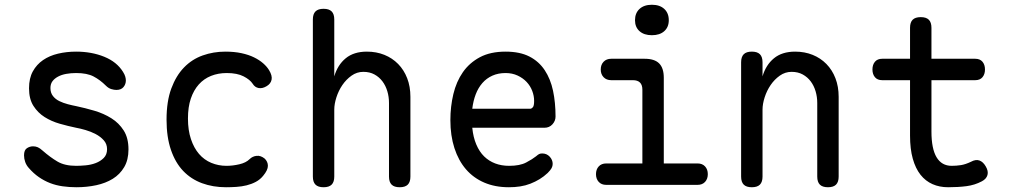

<svg xmlns="http://www.w3.org/2000/svg" viewBox="-20 -777 4240 807"><path d="M301 10Q271 10 243 6Q215 2 190.5 -7.5Q166 -17 143.5 -32.5Q121 -48 101 -71Q91 -82 86 -96Q81 -110 81 -124Q81 -146 93 -154Q105 -162 119 -162Q130 -162 139 -158Q148 -154 159 -144Q191 -116 221.5 -98Q252 -80 300 -80Q317 -80 339.5 -82Q362 -84 382 -91.5Q402 -99 416 -113Q430 -127 430 -150Q430 -172 416 -187.5Q402 -203 382 -213.5Q362 -224 339.5 -230.5Q317 -237 300 -240Q266 -247 231 -257Q196 -267 167.5 -285Q139 -303 120.5 -332Q102 -361 102 -406Q102 -448 118 -477Q134 -506 161 -524.5Q188 -543 224 -551.5Q260 -560 300 -560Q365 -560 418 -538.5Q471 -517 497 -475Q504 -464 506.5 -455Q509 -446 509 -439Q509 -423 499 -411Q489 -399 469 -399Q460 -399 448 -402.5Q436 -406 425 -417Q401 -441 373.5 -455.5Q346 -470 300 -470Q278 -470 258.5 -466.5Q239 -463 224 -455Q209 -447 200.5 -435.5Q192 -424 192 -407Q192 -387 202.5 -373.5Q213 -360 229.5 -352Q246 -344 265 -339Q284 -334 300 -331Q338 -323 377 -311.5Q416 -300 448 -280Q480 -260 500 -228.5Q520 -197 520 -149Q520 -105 502 -74.5Q484 -44 454 -25.5Q424 -7 384.5 1.5Q345 10 301 10Z M680 -274Q680 -351 700 -405Q720 -459 753.5 -493.5Q787 -528 832 -544Q877 -560 927 -560Q965 -560 995 -553.5Q1025 -547 1047.5 -536Q1070 -525 1086 -511Q1102 -497 1111 -482Q1125 -459 1121.5 -442Q1118 -425 1101 -415Q1083 -404 1067 -407Q1051 -410 1042 -425Q1031 -442 1004 -456Q977 -470 933 -470Q897 -470 867 -458Q837 -446 815.5 -422Q794 -398 782 -362.5Q770 -327 770 -279Q770 -230 782.5 -192.5Q795 -155 816.5 -130Q838 -105 868 -92.5Q898 -80 932 -80Q958 -80 986 -86.5Q1014 -93 1029 -108Q1041 -120 1058.5 -122Q1076 -124 1093 -110Q1099 -104 1102.5 -96.5Q1106 -89 1106 -80Q1106 -71 1101 -60.5Q1096 -50 1086 -38Q1073 -22 1055 -12.5Q1037 -3 1016.5 2Q996 7 974 8.5Q952 10 930 10Q875 10 829 -7Q783 -24 750 -58.5Q717 -93 698.5 -147Q680 -201 680 -274Z M1385 -316V-35Q1385 -12 1374 -1Q1363 10 1340 10Q1317 10 1306 -1Q1295 -12 1295 -35V-695Q1295 -718 1306 -729Q1317 -740 1340 -740Q1363 -740 1374 -729Q1385 -718 1385 -695V-456Q1399 -504 1433 -532Q1467 -560 1522 -560Q1562 -560 1595.5 -546.5Q1629 -533 1653.5 -508Q1678 -483 1691.5 -448Q1705 -413 1705 -370V-35Q1705 -12 1694 -1Q1683 10 1660 10Q1637 10 1626 -1Q1615 -12 1615 -35V-344Q1615 -370 1608 -393.5Q1601 -417 1587.5 -435Q1574 -453 1554 -464Q1534 -475 1507 -475Q1480 -475 1457.5 -459Q1435 -443 1419 -419.5Q1403 -396 1394 -368Q1385 -340 1385 -316Z M2259 -132Q2278 -132 2290.5 -118.5Q2303 -105 2303 -88Q2303 -79 2298.5 -70.5Q2294 -62 2282 -50Q2266 -35 2248 -24Q2230 -13 2209.5 -5Q2189 3 2166.5 6.5Q2144 10 2119 10Q2061 10 2015.5 -9.5Q1970 -29 1938.5 -65.5Q1907 -102 1890 -154.5Q1873 -207 1873 -272Q1873 -329 1885.5 -381.5Q1898 -434 1925.5 -473.5Q1953 -513 1997 -536.5Q2041 -560 2105 -560Q2165 -560 2205 -539.5Q2245 -519 2269.5 -482Q2294 -445 2304.5 -395.5Q2315 -346 2315 -287Q2315 -269 2302 -254.5Q2289 -240 2268 -240H1965Q1969 -200 1982 -169.5Q1995 -139 2015 -119.5Q2035 -100 2061.5 -90Q2088 -80 2120 -80Q2165 -80 2191.5 -94Q2218 -108 2233 -120Q2241 -127 2246 -129.5Q2251 -132 2259 -132ZM1965 -320H2209Q2214 -320 2219.5 -326Q2225 -332 2225 -353Q2225 -374 2217 -395Q2209 -416 2193.5 -432.5Q2178 -449 2155.5 -459.5Q2133 -470 2105 -470Q2074 -470 2049.5 -459Q2025 -448 2007.5 -428Q1990 -408 1979.5 -380.5Q1969 -353 1965 -320Z M2912 -90Q2932 -90 2943.5 -77.5Q2955 -65 2955 -45Q2955 -25 2943.5 -12.5Q2932 0 2912 0H2528Q2508 0 2496.5 -12.5Q2485 -25 2485 -45Q2485 -65 2496.5 -77.5Q2508 -90 2528 -90H2680V-400Q2680 -420 2670 -430Q2660 -440 2640 -440H2549Q2529 -440 2517 -452.5Q2505 -465 2505 -485Q2505 -505 2517 -517.5Q2529 -530 2549 -530H2690Q2731 -530 2750.5 -510.5Q2770 -491 2770 -450V-90ZM2720 -629Q2687 -629 2668 -646Q2649 -663 2649 -692Q2649 -722 2668 -739.5Q2687 -757 2720 -757Q2753 -757 2772 -739.5Q2791 -722 2791 -692Q2791 -663 2772 -646Q2753 -629 2720 -629Z M3185 -316V-35Q3185 -12 3174 -1Q3163 10 3140 10Q3117 10 3106 -1Q3095 -12 3095 -35V-515Q3095 -538 3106 -549Q3117 -560 3140 -560Q3163 -560 3174 -549Q3185 -538 3185 -515V-456Q3199 -504 3233 -532Q3267 -560 3322 -560Q3362 -560 3395.5 -546.5Q3429 -533 3453.5 -508Q3478 -483 3491.5 -448Q3505 -413 3505 -370V-35Q3505 -12 3494 -1Q3483 10 3460 10Q3437 10 3426 -1Q3415 -12 3415 -35V-344Q3415 -370 3408 -393.5Q3401 -417 3387.5 -435Q3374 -453 3354 -464Q3334 -475 3307 -475Q3280 -475 3257.5 -459Q3235 -443 3219 -419.5Q3203 -396 3194 -368Q3185 -340 3185 -316Z M4079 -530Q4099 -530 4109.5 -517.5Q4120 -505 4120 -485Q4120 -465 4109.5 -452.5Q4099 -440 4079 -440H3895V-224Q3895 -152 3916.5 -116Q3938 -80 3980 -80Q4000 -80 4019 -83Q4038 -86 4061 -97Q4081 -108 4096.5 -102.5Q4112 -97 4123 -78Q4135 -58 4130.5 -41.5Q4126 -25 4107 -15Q4077 1 4042 5.5Q4007 10 3965 10Q3929 10 3899.5 -3Q3870 -16 3849 -42.5Q3828 -69 3816.5 -110Q3805 -151 3805 -207V-440H3688Q3668 -440 3657.5 -452.5Q3647 -465 3647 -485Q3647 -505 3657.5 -517.5Q3668 -530 3688 -530H3805V-660Q3805 -683 3816 -694Q3827 -705 3850 -705Q3873 -705 3884 -694Q3895 -683 3895 -660V-530Z"/></svg>

Font: Maple Mono NF
Style: Regular
Weight: 400
Monospace: yes
Designer: subframe7536
Version: Version 7.000